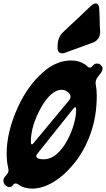

<svg xmlns="http://www.w3.org/2000/svg" viewBox="-68 -1103 622 1127"><path d="M297 -790Q270 -790 270 -822V-832Q270 -878 296 -908Q342 -953 378 -985Q419 -1023 459 -1062Q480 -1083 493 -1083Q514 -1083 515 -1044L517 -991Q517 -955 520 -917Q520 -874 483 -855L313 -793Q305 -790 297 -790ZM121 4Q72 4 38 -21Q32 -26 24 -26Q14 -26 9 -18Q1 -5 -13 -5Q-27 -5 -37.5 -17Q-48 -29 -48 -43Q-48 -57 -38 -67L-28 -79Q-18 -89 -18 -104L-20 -118Q-29 -155 -29 -201Q-29 -327 35 -469.5Q99 -612 204 -695Q274 -748 349 -748Q408 -748 445 -713Q453 -706 460 -706Q468 -706 474 -714Q485 -730 500 -730Q514 -730 520.5 -724Q527 -718 530 -713.5Q533 -709 533.5 -705.5Q534 -702 534 -700V-699Q534 -690 527 -679Q516 -664 504.5 -649Q493 -634 493 -614L494 -608Q500 -575 500 -541Q500 -421 464 -320Q428 -219 369 -146Q310 -73 245.5 -34.5Q181 4 121 4ZM120 -256Q125 -256 129 -263L339 -516Q346 -525 346 -535Q346 -543 340 -552Q321 -576 294 -576Q262 -576 230.5 -547.5Q199 -519 172 -470Q113 -363 113 -270Q113 -256 118 -256ZM187 -168Q230 -168 265 -199Q300 -230 325.5 -276.5Q351 -323 365 -372Q379 -421 379 -460Q379 -466 378 -469.5Q377 -473 375 -473H373Q369 -473 363 -466L150 -199Q145 -195 145 -187Q145 -179 153 -174.5Q161 -170 171 -169Q181 -168 187 -168Z"/></svg>

Font: Bangerz
Style: Bold
Weight: 700
Designer: vernon adams
Foundry: Vernon Adams
Version: Version 2.10;February 7, 2025;FontCreator 13.0.0.2683 64-bit